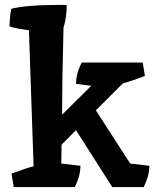

<svg xmlns="http://www.w3.org/2000/svg" viewBox="-20 -763 631 783"><path d="M231 -173 230 -96 308 -87Q308 -46 285 0H36L27 -55Q89 -78 117 -85L98 -640Q51 -645 19 -655Q19 -692 26 -727Q85 -743 228 -743Q247 -743 252 -742Q252 -690 239 -651Q233 -411 233 -295L352 -413L290 -421Q290 -462 313 -508H562L571 -453Q509 -430 481 -423L371 -313L511 -96L589 -87Q589 -46 566 0H438L290 -232Z"/></svg>

Font: Inika
Style: Bold
Weight: 700
Version: Version 1.001